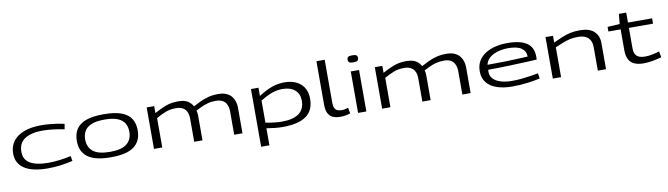

<svg xmlns="http://www.w3.org/2000/svg" viewBox="-42 -1487 8505 2444"><g transform="rotate(-10 4211.0 -265.0)"><path d="M60 -252Q60 -347 110.5 -412.5Q161 -478 253.5 -512Q346 -546 474 -546Q521 -546 573.5 -541.5Q626 -537 677 -529.5Q728 -522 771 -511L759 -443Q691 -458 614 -467Q537 -476 476 -476Q333 -476 250 -423Q167 -370 167 -256Q167 -152 250 -105.5Q333 -59 483 -59Q552 -59 627 -68.5Q702 -78 775 -94L787 -30Q714 -12 628.5 -1Q543 10 463 10Q266 10 163 -57Q60 -124 60 -252Z M886 -270Q886 -356 924 -418Q962 -480 1048 -513Q1134 -546 1280 -546Q1425 -546 1511.5 -513Q1598 -480 1635.5 -418Q1673 -356 1673 -270Q1673 -131 1579 -60.5Q1485 10 1280 10Q1075 10 980.5 -60.5Q886 -131 886 -270ZM994 -270Q994 -170 1061.5 -115Q1129 -60 1280 -60Q1431 -60 1498 -115Q1565 -170 1565 -270Q1565 -332 1538.5 -378.5Q1512 -425 1449.5 -451Q1387 -477 1280 -477Q1172 -477 1110 -451Q1048 -425 1021 -378.5Q994 -332 994 -270Z M1836 0V-536H1933V-446Q2008 -488 2080 -515.5Q2152 -543 2241 -543Q2323 -543 2367 -515Q2411 -487 2432 -445Q2477 -469 2526 -492.5Q2575 -516 2632.5 -531Q2690 -546 2759 -546Q2827 -546 2870 -525.5Q2913 -505 2937 -472.5Q2961 -440 2970.5 -404Q2980 -368 2980 -338V0H2873V-305Q2873 -327 2867.5 -354.5Q2862 -382 2846 -407.5Q2830 -433 2798.5 -449.5Q2767 -466 2714 -466Q2657 -466 2609.5 -452.5Q2562 -439 2523 -420.5Q2484 -402 2454 -386Q2460 -365 2461.5 -346Q2463 -327 2463 -313V0H2356V-302Q2356 -324 2351 -351.5Q2346 -379 2330 -404Q2314 -429 2282.5 -445.5Q2251 -462 2199 -462Q2125 -462 2067.5 -439.5Q2010 -417 1943 -380V0Z M3184 210V-536H3281V-429Q3377 -492 3456 -519Q3535 -546 3617 -546Q3751 -546 3827.5 -476Q3904 -406 3904 -283Q3904 -135 3804.5 -62.5Q3705 10 3500 10Q3453 10 3402 5Q3351 0 3291 -10V210ZM3501 -59Q3796 -59 3796 -279Q3796 -367 3737.5 -417Q3679 -467 3577 -467Q3509 -467 3442 -443.5Q3375 -420 3291 -367V-83Q3351 -71 3404 -65Q3457 -59 3501 -59Z M4173 -740V-187Q4173 -138 4186.5 -113Q4200 -88 4223 -79.5Q4246 -71 4272 -71Q4294 -71 4316.5 -75Q4339 -79 4361 -86L4374 -12Q4347 -2 4314.5 4Q4282 10 4244 10Q4192 10 4152 -6Q4112 -22 4089 -63.5Q4066 -105 4066 -183V-740Z M4528 -644Q4490 -644 4475 -654.5Q4460 -665 4460 -690Q4460 -715 4474.5 -725Q4489 -735 4528 -735Q4566 -735 4580.5 -725Q4595 -715 4595 -690Q4595 -665 4580.5 -654.5Q4566 -644 4528 -644ZM4474 0V-536H4581V0Z M4785 0V-536H4882V-446Q4957 -488 5029 -515.5Q5101 -543 5190 -543Q5272 -543 5316 -515Q5360 -487 5381 -445Q5426 -469 5475 -492.5Q5524 -516 5581.5 -531Q5639 -546 5708 -546Q5776 -546 5819 -525.5Q5862 -505 5886 -472.5Q5910 -440 5919.5 -404Q5929 -368 5929 -338V0H5822V-305Q5822 -327 5816.5 -354.5Q5811 -382 5795 -407.5Q5779 -433 5747.5 -449.5Q5716 -466 5663 -466Q5606 -466 5558.5 -452.5Q5511 -439 5472 -420.5Q5433 -402 5403 -386Q5409 -365 5410.5 -346Q5412 -327 5412 -313V0H5305V-302Q5305 -324 5300 -351.5Q5295 -379 5279 -404Q5263 -429 5231.5 -445.5Q5200 -462 5148 -462Q5074 -462 5016.5 -439.5Q4959 -417 4892 -380V0Z M6467 10Q6353 10 6268.5 -19Q6184 -48 6137.5 -106Q6091 -164 6091 -251Q6091 -329 6124 -384.5Q6157 -440 6214.5 -476Q6272 -512 6345 -529Q6418 -546 6499 -546Q6665 -546 6748.5 -489.5Q6832 -433 6832 -313Q6832 -307 6832 -296Q6832 -285 6831 -274Q6791 -272 6701 -267.5Q6611 -263 6483 -258.5Q6355 -254 6201 -253Q6199 -241 6199 -227Q6199 -173 6234 -136Q6269 -99 6331.5 -80Q6394 -61 6477 -61Q6539 -61 6600.5 -67Q6662 -73 6717.5 -82Q6773 -91 6816 -99L6827 -30Q6764 -16 6671 -3Q6578 10 6467 10ZM6203 -317Q6331 -317 6440 -320Q6549 -323 6624.5 -327Q6700 -331 6725 -332Q6723 -403 6668 -441.5Q6613 -480 6494 -480Q6450 -480 6403 -471.5Q6356 -463 6314.5 -444Q6273 -425 6243 -394Q6213 -363 6203 -317Z M6991 0V-536H7088V-449Q7150 -478 7204 -500Q7258 -522 7313 -534Q7368 -546 7434 -546Q7559 -546 7619 -489Q7679 -432 7679 -339V0H7573V-305Q7573 -382 7529.5 -424.5Q7486 -467 7396 -467Q7340 -467 7293 -456.5Q7246 -446 7199.5 -427.5Q7153 -409 7098 -385V0Z M8162 10Q8097 10 8049.5 -9.5Q8002 -29 7976 -74.5Q7950 -120 7950 -197V-467H7792V-527L7950 -536L7962 -665H8057V-536H8369V-467H8057V-202Q8057 -136 8090 -104Q8123 -72 8197 -72Q8244 -72 8290 -81.5Q8336 -91 8383 -105L8398 -28Q8266 10 8162 10Z"/></g></svg>

Font: Georama ExtraExtended
Style: Regular
Weight: 400
Width: 8
Designer: Jean-Baptiste Levee
Foundry: Production Type
Version: Version 1.000